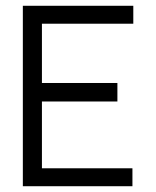

<svg xmlns="http://www.w3.org/2000/svg" viewBox="-20 -644 540 664"><path d="M59 -624H441V-562H125V-357H386V-293H125V-62H438V0H59Z"/></svg>

Font: Vazir Code
Style: Code
Weight: 400
Foundry: DejaVu fonts team - Redesigned by Saber Rastikerdar
Version: Version 1.1.2